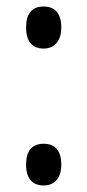

<svg xmlns="http://www.w3.org/2000/svg" viewBox="-20 -560 268 589"><path d="M60 -476C60 -433 79 -411 114 -411C145 -411 168 -432 168 -476C168 -518 149 -540 114 -540C78 -540 60 -518 60 -476ZM60 -55C60 -13 79 9 114 9C145 9 168 -11 168 -55C168 -100 147 -119 114 -119C78 -119 60 -97 60 -55Z"/></svg>

Font: Noto Sans Gujarati UI ExtraCondensed
Style: Regular
Weight: 400
Width: 2
Designer: Jelle Bosma - Monotype Design Team, Universal Thirst
Foundry: Monotype Imaging Inc.
Version: Version 2.106